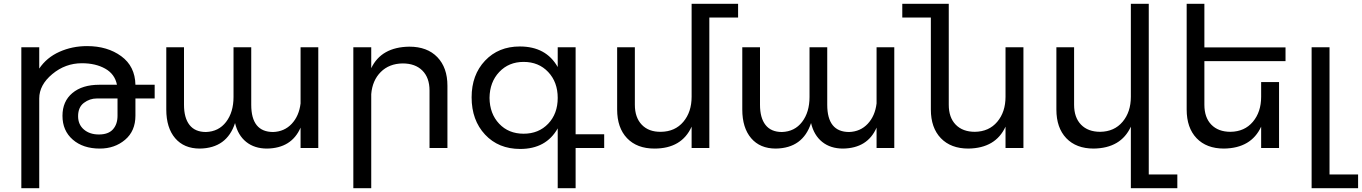

<svg xmlns="http://www.w3.org/2000/svg" viewBox="-20 -777 7150 1008"><path d="M792 -332V-260H691V-170Q691 -89 636.5 -43Q582 3 504 3Q416 3 362 -44Q308 -91 308 -169Q308 -245 360 -288.5Q412 -332 501 -332H594Q583 -388 532.5 -416.5Q482 -445 410 -445Q323 -445 254.5 -388Q186 -331 186 -260V211H92V-529H186V-417Q225 -475 292 -505Q359 -535 437 -535Q544 -535 616.5 -482Q689 -429 691 -332ZM597 -169V-260H488Q451 -260 420.5 -237Q390 -214 390 -167Q390 -123 420.5 -97Q451 -71 499 -71Q549 -71 573 -98Q597 -125 597 -169Z M1558 -529H1651V0H1558V-107Q1511 1 1382 3Q1316 3 1272.5 -32Q1229 -67 1214 -131Q1171 1 1029 3Q946 3 899.5 -51.5Q853 -106 853 -202V-529H946V-227Q946 -158 975 -121Q1004 -84 1061 -84Q1128 -86 1167 -137Q1206 -188 1206 -268V-529H1299V-227Q1299 -84 1414 -84Q1473 -86 1511.5 -127Q1550 -168 1558 -234Z M2129 -532Q2223 -532 2276 -477Q2329 -422 2329 -327V0H2235V-302Q2235 -369 2197.5 -406.5Q2160 -444 2094 -444Q2023 -443 1979 -399Q1935 -355 1929 -283V211H1835V-529H1929V-419Q1982 -530 2129 -532Z M3152 -72V0H3002V211H2908V-103Q2847 5 2711 5Q2597 5 2526.5 -70.5Q2456 -146 2456 -266Q2456 -384 2526.5 -458.5Q2597 -533 2709 -533Q2847 -533 2908 -425V-529H3002V-72ZM2729 -452Q2651 -452 2601 -399Q2551 -346 2550 -263Q2551 -180 2600.5 -127.5Q2650 -75 2729 -75Q2808 -75 2858 -127.5Q2908 -180 2908 -263Q2908 -346 2858 -399Q2808 -452 2729 -452Z M3855 -757V-685H3704V0H3611V-112Q3559 3 3416 3Q3324 3 3272 -51.5Q3220 -106 3220 -202V-529H3313V-227Q3313 -160 3349.5 -122Q3386 -84 3450 -85Q3524 -86 3567.5 -137.5Q3611 -189 3611 -269V-757Z M4582 -529H4675V0H4582V-107Q4535 1 4406 3Q4340 3 4296.5 -32Q4253 -67 4238 -131Q4195 1 4053 3Q3970 3 3923.5 -51.5Q3877 -106 3877 -202V-529H3970V-227Q3970 -158 3999 -121Q4028 -84 4085 -84Q4152 -86 4191 -137Q4230 -188 4230 -268V-529H4323V-227Q4323 -84 4438 -84Q4497 -86 4535.5 -127Q4574 -168 4582 -234Z M5259 -529H5353V0H5259V-112Q5207 1 5064 3Q4972 3 4919.5 -51.5Q4867 -106 4867 -202V-685H4717V-757H4961V-227Q4961 -160 4997.5 -122.5Q5034 -85 5098 -85Q5172 -86 5215.5 -137.5Q5259 -189 5259 -269Z M6011 139H6161V211H5917V-112Q5865 1 5722 3Q5630 3 5578 -51.5Q5526 -106 5526 -202V-529H5619V-227Q5619 -160 5655.5 -122.5Q5692 -85 5756 -85Q5830 -86 5873.5 -137.5Q5917 -189 5917 -269V-757H6011Z M6729 -456H6303V-227Q6303 -160 6339.5 -122.5Q6376 -85 6440 -85Q6514 -86 6557.5 -137.5Q6601 -189 6601 -269V-346H6695V0H6601V-112Q6549 1 6406 3Q6314 3 6262 -51.5Q6210 -106 6210 -202V-757H6303V-528H6729Z M6960 139H7110V211H6866V-529H6960Z"/></svg>

Font: Montserrat arm
Style: Regular
Weight: 400
Designer: Julieta Ulanovsky
Foundry: Julieta Ulanovsky
Version: Version 6.000;PS 006.000;hotconv 1.0.88;makeotf.lib2.5.64775